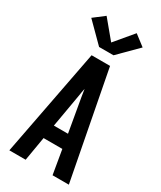

<svg xmlns="http://www.w3.org/2000/svg" viewBox="-241 -1063 958 1143"><g transform="rotate(30 237.5 -491.5)"><path d="M33 0 174 -735H301L442 0H330L302 -165H173L145 0ZM189 -260H286L246 -490Q244 -503 242 -515.5Q240 -528 238 -541Q235 -528 233 -515.5Q231 -503 229 -490ZM188 -800 61 -927 134 -983 237 -859 341 -983 414 -927 287 -800Z"/></g></svg>

Font: Iosevka QP
Style: Bold
Weight: 700
Designer: Belleve Invis
Foundry: Belleve Invis
Version: Version 20.0.0; ttfautohint (v1.8.4)